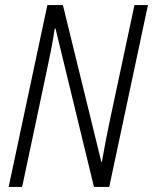

<svg xmlns="http://www.w3.org/2000/svg" viewBox="-20 -734 601 754"><path d="M14 0H67L163 -453C174 -505 188 -571 195 -622H198L349 0H409L561 -714H508L411 -259C402 -218 390 -154 380 -98H378L227 -714H166Z"/></svg>

Font: Noto Sans Condensed Light
Style: Italic
Weight: 300
Width: 3
Italic angle: -12°
Designer: Monotype Design Team
Foundry: Monotype Imaging Inc.
Version: Version 2.013